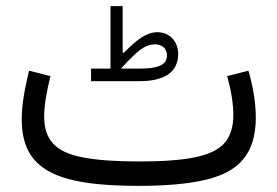

<svg xmlns="http://www.w3.org/2000/svg" viewBox="-20 -606 904 626"><path d="M720.7 -357.9C733.9 -310.5 740.7 -268.1 740.7 -230C740.7 -191.4 731 -161.6 711.9 -139.6C673.3 -95.7 586.9 -79.6 432.1 -79.6C356 -79.6 295.4 -84 250.5 -92.8C160.2 -109.9 124 -150.4 124 -227.1C124 -261.7 132.3 -309.1 144.5 -357.9L74.7 -375.5C60.5 -316.9 50.8 -262.7 50.8 -218.3C50.8 -53.7 159.7 0 432.1 0C523.4 0 597.2 -6.8 653.3 -20.5C765.1 -47.9 814 -110.4 814 -223.6C814 -270 805.2 -322.8 790 -375.5ZM276.9 -382.3V-341.3H434.6C516.6 -341.3 561 -371.1 561 -430.2C561 -469.7 533.7 -501 493.2 -501C459.5 -501 428.2 -479.5 384.8 -434.6H379.9V-585.9H340.3V-382.3ZM374.5 -382.3C400.4 -411.1 421.4 -431.6 437.5 -443.8C453.6 -455.6 469.2 -461.4 485.4 -461.4C509.3 -461.4 524.4 -446.8 524.4 -425.3C524.4 -394.5 496.6 -382.3 434.6 -382.3Z"/></svg>

Font: Estedad Regular
Style: Regular
Weight: 400
Designer: Amin Abedi
Version: Version 7.3